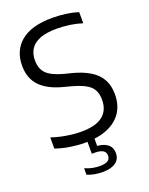

<svg xmlns="http://www.w3.org/2000/svg" viewBox="-173 -838 878 1133"><g transform="rotate(-20 266.0 -271.5)"><path d="M231 9.5Q187 9.5 139.2 2Q91.5 -5.5 48.5 -20.5V-90.5Q79.5 -80 111.2 -73.2Q143 -66.5 173.5 -63Q204 -59.5 232 -59.5Q324 -59.5 368 -94.2Q412 -129 412 -195.5Q412 -252 378.8 -281.8Q345.5 -311.5 265.5 -332.5L225.5 -343Q131 -367 84 -415.8Q37 -464.5 37 -544.5Q37 -640 103.2 -694.8Q169.5 -749.5 300.5 -749.5Q343.5 -749.5 385.5 -743.8Q427.5 -738 462 -727V-657Q424 -669 383.8 -674.8Q343.5 -680.5 302.5 -680.5Q239 -680.5 198.5 -665Q158 -649.5 138.5 -620Q119 -590.5 119 -549Q119 -494.5 149.5 -464.5Q180 -434.5 255 -414.5L295.5 -404.5Q363.5 -387 407.5 -359.8Q451.5 -332.5 473 -293.2Q494.5 -254 494.5 -200.5Q494.5 -133.5 463.5 -86.8Q432.5 -40 373.5 -15.2Q314.5 9.5 231 9.5ZM270.5 207.5Q245.5 207.5 220.5 203Q195.5 198.5 174 189.5V149Q200.5 160 223.2 164.2Q246 168.5 267.5 168.5Q298.5 168.5 315.5 158.8Q332.5 149 332.5 126.5Q332.5 104.5 315.2 94.2Q298 84 266.5 84H246V-10H291.5V68.5L275 50.5Q324 50.5 352.5 70.2Q381 90 381 128.5Q381 167 352 187.2Q323 207.5 270.5 207.5Z"/></g></svg>

Font: Encode Sans Condensed Thin
Style: Regular
Weight: 400
Version: Version 3.002